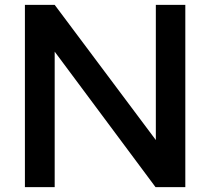

<svg xmlns="http://www.w3.org/2000/svg" viewBox="-20 -770 865 790"><path d="M621.2 -750H742.5V0H620L205 -557.5V0H82.5V-750H205L621.2 -193.8Z"/></svg>

Font: Now Alt Medium
Style: Regular
Weight: 500
Designer: Alfredo Marco Pradil
Foundry: Alfredo Marco Pradil
Version: Version 1.002;PS 001.002;hotconv 1.0.88;makeotf.lib2.5.64775